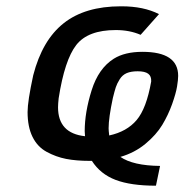

<svg xmlns="http://www.w3.org/2000/svg" viewBox="-20 -505 588 612"><path d="M67.9 -147.9Q67.9 -182.1 85.9 -265.1Q114.7 -377 182.9 -430.9Q251 -484.9 365.2 -484.9H367.2Q438 -484.9 486.8 -460L428.2 -394Q393.1 -409.2 349.1 -409.2Q260.3 -409.2 223.1 -361.6Q186 -314 167 -191.9Q165 -173.8 165 -163.1Q165 -80.1 251 -70.8Q251 -73.7 250.5 -78.9Q250 -84 250 -86.9Q250 -147 272 -217Q293.9 -287.1 342.8 -317.9Q377.9 -339.8 434.1 -339.8Q547.9 -339.8 547.9 -263.2Q547.9 -251 544.4 -229.5Q541 -208 528.6 -173.1Q516.1 -138.2 497.1 -106.7Q478 -75.2 443.6 -46.6Q409.2 -18.1 363.8 -4.9Q403.8 22.9 490.2 23.9L477.1 86.9Q397 86.9 348.4 68.4Q299.8 49.8 272.9 7.8H266.1Q223.1 7.8 190.7 1.5Q158.2 -4.9 128.7 -21Q99.1 -37.1 83.5 -69.1Q67.9 -101.1 67.9 -147.9ZM326.2 -96.2Q326.2 -89.4 328.1 -73.2Q384.3 -85.4 415.5 -122.3Q446.8 -159.2 461.9 -245.1Q462.9 -262.2 452.4 -270Q441.9 -277.8 418.9 -277.8Q397.9 -277.8 384 -272Q370.1 -266.1 361.6 -252.4Q353 -238.8 349.1 -226.8Q345.2 -214.8 339.8 -192.9Q326.2 -129.4 326.2 -96.2Z"/></svg>

Font: CMU Bright
Style: SemiBoldOblique
Weight: 600
Italic angle: -12°
Version: Version 0.7.0